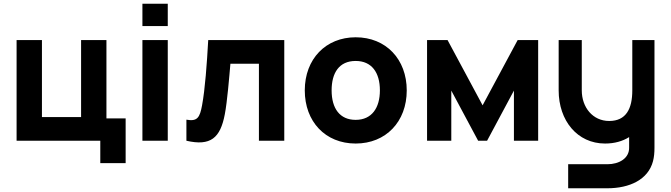

<svg xmlns="http://www.w3.org/2000/svg" viewBox="-20 -755 3601 1030"><path d="M518 120H654V-120H551V-540H415V-127H205V-540H69V0H518Z M744 -615H880V-735H744ZM744 0H880V-540H744Z M980 -113V0C1110 30 1162 -15 1186 -142C1199 -209 1210 -343 1216 -413H1369V0H1505V-540H1097C1090 -413 1080 -276 1064 -190C1052 -125 1039 -102 980 -113Z M1888 15C2050 15 2162 -102 2162 -270C2162 -437 2051 -555 1888 -555C1728 -555 1615 -439 1615 -270C1615 -103 1725 15 1888 15ZM1759 -270C1759 -364 1799 -428 1888 -428C1974 -428 2018 -366 2018 -270C2018 -177 1975 -112 1888 -112C1803 -112 1759 -173 1759 -270Z M2271 0H2401V-269L2545 0H2593L2737 -269V0H2867V-540H2757L2569 -190L2381 -540H2271Z M2977 -270C2977 -108 3077 15 3226 15C3277 15 3320 2.5 3355 -19.5V35C3357 95 3300 126 3239 126H3028V255H3238C3357 255 3457 209 3483 110C3489 87 3491 64 3491 37V-540H3372V-270C3372 -172 3339 -106 3248 -106C3160 -106 3101 -179 3101 -270V-540H2977Z"/></svg>

Font: Eudonet ExtraBold
Style: Regular
Weight: 800
Designer: Mikhail Sharanda
Foundry: Mikhail Sharanda
Version: Version 4.503;Glyphs 3.1.2 (3151)